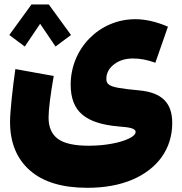

<svg xmlns="http://www.w3.org/2000/svg" viewBox="-20 -640 834 878"><path d="M22.5 -480 93.3 -427.2 163.6 -531.2 233.9 -427.2 304.7 -480 203.1 -619.6H124ZM748 -518.1C694.3 -541 644.5 -552.2 598.6 -552.2C434.6 -552.2 303.2 -418.9 303.2 -252.4C303.2 -191.4 320.8 -146 356 -116.2C391.1 -85.9 447.3 -67.9 524.9 -61.5C569.3 -58.1 600.1 -53.7 600.1 -36.6C600.1 -26.4 590.3 -16.6 570.3 -6.8C530.3 12.7 461.9 26.4 386.2 26.4C319.3 26.4 272 15.6 244.1 -5.4C216.3 -26.4 202.1 -58.6 202.1 -102.1C202.1 -138.7 210 -202.1 225.6 -292.5L50.3 -324.2C38.1 -241.7 25.9 -127.9 25.9 -83C25.9 12.2 56.2 85.9 116.7 139.2C177.2 192.4 264.6 218.8 379.4 218.8C457.5 218.8 525.9 206.5 584 182.1C700.2 132.8 767.6 41 767.6 -77.6C767.6 -169.9 720.2 -216.8 617.2 -226.6C574.7 -230.5 543 -234.4 521.5 -238.3C478 -246.1 466.3 -257.3 466.3 -278.8C466.3 -305.7 478 -327.6 501.5 -345.7C524.9 -363.8 553.7 -372.6 588.4 -372.6C621.1 -372.6 654.8 -366.2 690.4 -353Z"/></svg>

Font: Estedad Black
Style: Regular
Weight: 900
Designer: Amin Abedi
Version: Version 7.3